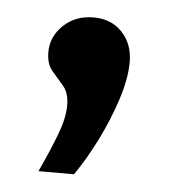

<svg xmlns="http://www.w3.org/2000/svg" viewBox="-34 -159 322 361"><g transform="rotate(5 127.0 21.5)"><path d="M51 170Q70 129 82 97.5Q94 66 94 42Q94 19 83 6Q72 -7 61 -19.5Q50 -32 50 -55Q50 -84 72.5 -105.5Q95 -127 129 -127Q163 -127 183.5 -105Q204 -83 204 -49Q204 -18 191 22Q178 62 158.5 101Q139 140 118 170Z"/></g></svg>

Font: Alumni Sans Thin Black
Style: Regular
Weight: 900
Version: Version 1.018